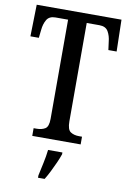

<svg xmlns="http://www.w3.org/2000/svg" viewBox="-101 -774 707 1055"><g transform="rotate(10 253.0 -246.5)"><path d="M117 0V-43H134Q162 -43 181 -54.5Q200 -66 200 -110V-663H130Q95 -663 81 -639Q67 -615 64 -582L59 -537H12L16 -714H489L493 -537H447L441 -582Q438 -615 424 -639Q410 -663 375 -663H304V-114Q304 -68 323 -55.5Q342 -43 370 -43H387V0ZM188 208Q195 175 203.5 136Q212 97 216 61H296V71Q289 92 277 119Q265 146 251.5 173Q238 200 225 221H188Z"/></g></svg>

Font: Noto Serif ExtraCondensed Medium
Style: Regular
Weight: 500
Width: 2
Designer: Monotype Design Team
Foundry: Monotype Imaging Inc.
Version: Version 2.015